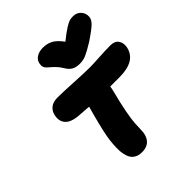

<svg xmlns="http://www.w3.org/2000/svg" viewBox="-237 -1051 1157 1157"><g transform="rotate(-45 341.0 -473.0)"><path d="M583 -910.2Q613.3 -910.2 632.6 -889.4Q651.9 -868.7 649.9 -838.9Q648.4 -818.4 629.4 -798.1Q610.4 -777.8 542 -731.9Q490.2 -700.2 464.6 -689.2Q439 -678.2 410.2 -678.2Q377.9 -678.2 358.2 -689.9Q338.4 -701.7 324.2 -726.1Q312.5 -746.1 297.6 -762.2Q282.7 -778.3 271.7 -787.1Q260.7 -795.9 251.5 -804.9Q242.2 -814 238.8 -825.2Q235.4 -836.4 238.8 -852.1Q243.2 -876.5 265.9 -890.6Q288.6 -904.8 318.8 -904.8Q356.9 -904.8 384.8 -889.4Q412.6 -874 441.9 -834Q485.8 -869.6 513.9 -887Q542 -904.3 553.7 -907.2Q565.4 -910.2 583 -910.2ZM297.9 -36.1Q259.3 -36.1 236.3 -58.3Q213.4 -80.6 208 -134.8Q205.1 -191.9 217 -257.8Q229 -323.7 266.1 -456.1Q204.6 -460 173.8 -462.9Q120.6 -468.8 97.7 -495.1Q74.7 -521.5 83 -564.9Q88.9 -594.7 110.6 -612.3Q132.3 -629.9 168 -629.9Q215.3 -629.9 303.5 -625Q391.6 -620.1 437 -620.1Q465.3 -620.1 520.3 -623.5Q575.2 -627 617.2 -627Q654.3 -627 670.4 -604.5Q686.5 -582 680.2 -547.9Q660.2 -452.1 522 -452.1H441.9Q440.9 -438 434.1 -412.1Q414.1 -335.9 403.3 -277.6Q392.6 -219.2 391.1 -192.6Q389.6 -166 388.9 -142.6Q388.2 -119.1 386.2 -107.9Q371.6 -36.1 297.9 -36.1Z"/></g></svg>

Font: Shantell Sans Irregular
Style: Italic
Weight: 800
Italic angle: -11.31°
Designer: Stephen Nixon, Anya Danilova, Shantell Martin
Foundry: Arrow Type
Version: Version 1.006;[9816181b4]